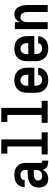

<svg xmlns="http://www.w3.org/2000/svg" viewBox="1108 -1884 783 3040"><g transform="rotate(-90 1500.0 -363.5)"><path d="M189 8H188Q169 8 149.5 4Q130 0 113.5 -10Q97 -20 84.5 -35Q72 -50 64.5 -68Q57 -86 54 -105Q51 -124 51 -143Q51 -170 57.5 -196Q64 -222 79.5 -243Q95 -264 117.5 -278.5Q140 -293 165 -301.5Q190 -310 216.5 -313.5Q243 -317 269 -317H330V-351Q330 -368 325 -383.5Q320 -399 308.5 -410.5Q297 -422 281 -427Q265 -432 248 -432Q234 -432 219.5 -428.5Q205 -425 193 -416Q181 -407 174.5 -393Q168 -379 168 -365H57Q57 -388 63.5 -411Q70 -434 83 -454Q96 -474 115 -489Q134 -504 156 -512.5Q178 -521 201.5 -524.5Q225 -528 248 -528Q273 -528 298 -524.5Q323 -521 345.5 -511Q368 -501 387 -484.5Q406 -468 418.5 -446.5Q431 -425 436 -400.5Q441 -376 441 -351V-108Q441 -104 442 -100Q443 -96 446 -93Q449 -90 453 -89Q457 -88 461 -88H478V8H461Q440 8 418.5 3.5Q397 -1 378.5 -12Q360 -23 347.5 -41.5Q335 -60 331 -82Q322 -61 307.5 -43.5Q293 -26 274 -14Q255 -2 233 3Q211 8 189 8ZM234 -88Q253 -88 271.5 -93.5Q290 -99 303.5 -112Q317 -125 323.5 -143Q330 -161 330 -180V-221H269Q257 -221 245.5 -220Q234 -219 222.5 -216Q211 -213 200 -208.5Q189 -204 180 -196Q171 -188 166.5 -177Q162 -166 162 -154Q162 -140 167 -127Q172 -114 182.5 -104.5Q193 -95 206.5 -91.5Q220 -88 234 -88Z M575 0V-96H701V-639H589V-735H813V-96H925V0Z M1075 0V-96H1201V-639H1089V-735H1313V-96H1425V0Z M1752 8Q1725 8 1697.5 3Q1670 -2 1646 -15Q1622 -28 1603 -48Q1584 -68 1572 -93Q1560 -118 1555.5 -145.5Q1551 -173 1551 -200V-320Q1551 -347 1555.5 -374.5Q1560 -402 1571.5 -426.5Q1583 -451 1601.5 -471.5Q1620 -492 1644 -505Q1668 -518 1695.5 -523Q1723 -528 1750 -528Q1777 -528 1804.5 -523Q1832 -518 1856 -505Q1880 -492 1898.5 -471.5Q1917 -451 1928.5 -426.5Q1940 -402 1944.5 -374.5Q1949 -347 1949 -320V-212H1662V-200Q1662 -180 1666.5 -159.5Q1671 -139 1682.5 -122.5Q1694 -106 1713 -97Q1732 -88 1752 -88Q1767 -88 1781.5 -91Q1796 -94 1808 -102Q1820 -110 1827.5 -123Q1835 -136 1836 -151H1947Q1946 -127 1938.5 -105Q1931 -83 1917.5 -63.5Q1904 -44 1885 -30Q1866 -16 1844 -7Q1822 2 1799 5Q1776 8 1752 8ZM1662 -308H1838V-320Q1838 -340 1834 -360Q1830 -380 1818.5 -397Q1807 -414 1788.5 -423Q1770 -432 1750 -432Q1730 -432 1711.5 -423Q1693 -414 1681.5 -397Q1670 -380 1666 -360Q1662 -340 1662 -320Z M2252 8Q2225 8 2197.5 3Q2170 -2 2146 -15Q2122 -28 2103 -48Q2084 -68 2072 -93Q2060 -118 2055.5 -145.5Q2051 -173 2051 -200V-320Q2051 -347 2055.5 -374.5Q2060 -402 2071.5 -426.5Q2083 -451 2101.5 -471.5Q2120 -492 2144 -505Q2168 -518 2195.5 -523Q2223 -528 2250 -528Q2277 -528 2304.5 -523Q2332 -518 2356 -505Q2380 -492 2398.5 -471.5Q2417 -451 2428.5 -426.5Q2440 -402 2444.5 -374.5Q2449 -347 2449 -320V-212H2162V-200Q2162 -180 2166.5 -159.5Q2171 -139 2182.5 -122.5Q2194 -106 2213 -97Q2232 -88 2252 -88Q2267 -88 2281.5 -91Q2296 -94 2308 -102Q2320 -110 2327.5 -123Q2335 -136 2336 -151H2447Q2446 -127 2438.5 -105Q2431 -83 2417.5 -63.5Q2404 -44 2385 -30Q2366 -16 2344 -7Q2322 2 2299 5Q2276 8 2252 8ZM2162 -308H2338V-320Q2338 -340 2334 -360Q2330 -380 2318.5 -397Q2307 -414 2288.5 -423Q2270 -432 2250 -432Q2230 -432 2211.5 -423Q2193 -414 2181.5 -397Q2170 -380 2166 -360Q2162 -340 2162 -320Z M2559 0V-520H2670V-438Q2678 -458 2690 -475Q2702 -492 2718.5 -504.5Q2735 -517 2755 -522.5Q2775 -528 2796 -528Q2820 -528 2843 -520Q2866 -512 2883.5 -496Q2901 -480 2912 -458.5Q2923 -437 2929.5 -414Q2936 -391 2938.5 -367.5Q2941 -344 2941 -320V0H2830V-320Q2830 -333 2828.5 -346Q2827 -359 2823.5 -371.5Q2820 -384 2813.5 -395Q2807 -406 2797.5 -415Q2788 -424 2775.5 -428Q2763 -432 2750 -432Q2737 -432 2724.5 -428Q2712 -424 2702.5 -415Q2693 -406 2686.5 -395Q2680 -384 2676.5 -371.5Q2673 -359 2671.5 -346Q2670 -333 2670 -320V0Z"/></g></svg>

Font: Iosevka SS18
Style: Bold
Weight: 700
Monospace: yes
Designer: Belleve Invis
Foundry: Belleve Invis
Version: Version 25.1.1; ttfautohint (v1.8.4)